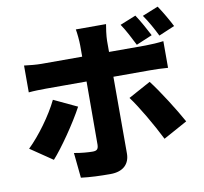

<svg xmlns="http://www.w3.org/2000/svg" viewBox="-95 -951 1190 1120"><g transform="rotate(-10 500.0 -391.0)"><path d="M773 -819 679 -781C706 -742 731 -691 752 -650L847 -690C829 -725 798 -782 773 -819ZM910 -848 816 -810C843 -772 871 -721 891 -680L985 -720C968 -754 936 -810 910 -848ZM352 -354 214 -419C172 -332 95 -227 28 -162L159 -73C212 -131 304 -264 352 -354ZM788 -424 656 -352C702 -291 771 -172 816 -82L958 -160C918 -233 838 -360 788 -424ZM83 -645V-486C112 -489 156 -490 186 -490H426L425 -115C424 -89 415 -81 390 -81C366 -81 323 -84 281 -92L296 57C352 64 410 66 470 66C547 66 585 25 585 -36V-490H801C830 -490 874 -489 908 -486V-644C880 -640 831 -637 800 -637H585V-703C585 -730 593 -786 596 -800H417C421 -781 426 -732 426 -704V-637H186C155 -637 114 -641 83 -645Z"/></g></svg>

Font: Noto Sans KR Black
Style: Regular
Weight: 900
Designer: Ryoko NISHIZUKA 西塚涼子 (kana, bopomofo & ideographs); Paul D. Hunt (Latin, Greek & Cyrillic); Sandoll Communications 산돌커뮤니
Foundry: Adobe
Version: Version 2.004;hotconv 1.0.118;makeotfexe 2.5.65603